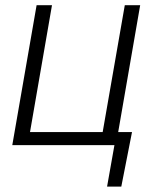

<svg xmlns="http://www.w3.org/2000/svg" viewBox="-20 -548 597 725"><path d="M26.4 0H412.1L384.3 156.7H438L478.5 -49.3H426.3L509.3 -528.3H451.2L367.7 -49.3H93.3L176.3 -528.3H118.2Z"/></svg>

Font: Roboto Light
Style: Italic
Weight: 300
Italic angle: -12°
Designer: Google
Version: Version 2.137; 2017